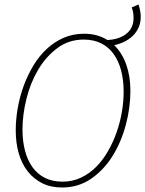

<svg xmlns="http://www.w3.org/2000/svg" viewBox="-20 -822 646 854"><path d="M256 12Q206 12 168 -7Q130 -26 103.5 -59.5Q77 -93 63.5 -139.5Q50 -186 50 -242Q50 -291 59 -342Q68 -393 85.5 -440.5Q103 -488 128.5 -530.5Q154 -573 188 -604.5Q222 -636 263.5 -654Q305 -672 354 -672Q413 -672 458 -644Q512 -647 543 -672.5Q574 -698 574 -742Q574 -753 572.5 -764Q571 -775 566 -789L596 -802Q606 -772 606 -748Q606 -720 596 -698.5Q586 -677 569.5 -661.5Q553 -646 532 -636Q511 -626 488 -621Q523 -587 541.5 -535Q560 -483 560 -418Q560 -344 540 -268Q520 -192 481.5 -129.5Q443 -67 386 -27.5Q329 12 256 12ZM258 -14Q302 -14 339.5 -31.5Q377 -49 407 -79Q437 -109 460 -149Q483 -189 498.5 -233Q514 -277 522 -323.5Q530 -370 530 -414Q530 -465 519 -507.5Q508 -550 486 -581Q464 -612 430.5 -629Q397 -646 352 -646Q286 -646 235 -608Q184 -570 149.5 -511.5Q115 -453 97.5 -382Q80 -311 80 -246Q80 -195 91 -152.5Q102 -110 124 -79Q146 -48 179.5 -31Q213 -14 258 -14Z"/></svg>

Font: Source Code Pro ExtraLight
Style: Italic
Weight: 200
Italic angle: -11°
Monospace: yes
Designer: Paul D. Hunt, Teo Tuominen
Foundry: Adobe Systems Incorporated
Version: Version 1.050;PS 1.000;hotconv 16.6.51;makeotf.lib2.5.65220